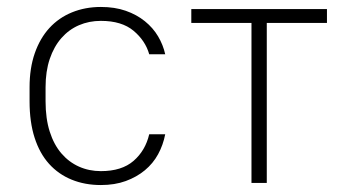

<svg xmlns="http://www.w3.org/2000/svg" viewBox="-20 -526 985 552"><path d="M270 6Q224 6 186 -9.5Q148 -25 121 -55Q94 -85 79.5 -130Q65 -175 65 -235V-275Q65 -330 80 -373Q95 -416 122 -445.5Q149 -475 187 -490.5Q225 -506 270 -506Q310 -506 341.5 -495Q373 -484 396.5 -465Q420 -446 434.5 -421.5Q449 -397 455 -370H409Q398 -409 364 -437.5Q330 -466 270 -466Q236 -466 207 -453.5Q178 -441 156.5 -416.5Q135 -392 123 -356.5Q111 -321 111 -275V-235Q111 -185 123 -147.5Q135 -110 156.5 -85Q178 -60 207 -47Q236 -34 270 -34Q330 -34 364 -63.5Q398 -93 409 -140H455Q449 -109 434.5 -82.5Q420 -56 396.5 -36.5Q373 -17 341.5 -5.5Q310 6 270 6Z M703 -460H530V-500H920V-460H747V0H703Z"/></svg>

Font: PT Root UI Light
Style: Regular
Weight: 300
Designer: Vitaly Kuzmin
Foundry: ParaType Ltd.
Version: Version 2.000G